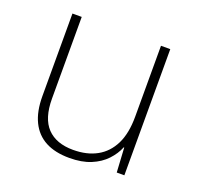

<svg xmlns="http://www.w3.org/2000/svg" viewBox="-100 -639 783 758"><g transform="rotate(20 291.0 -260.0)"><path d="M492 -530V0H460L454 -103H452Q440 -73 415.5 -47Q391 -21 353.5 -5.5Q316 10 264 10Q204 10 163.5 -11.5Q123 -33 102 -76Q81 -119 81 -183V-530H120V-187Q120 -104 158 -64.5Q196 -25 267 -25Q325 -25 366.5 -48Q408 -71 430.5 -116.5Q453 -162 453 -232V-530Z"/></g></svg>

Font: Noto Sans Khmer ExtraLight
Style: Regular
Weight: 250
Version: Version 2.003